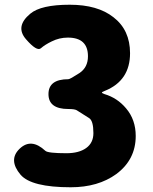

<svg xmlns="http://www.w3.org/2000/svg" viewBox="-20 -778 649 812"><path d="M279 14Q113 14 67 -39Q14 -102 63 -149Q112 -196 172 -140Q183 -130 261 -130Q314 -130 344.5 -152Q375 -174 375 -215Q375 -267 357 -278.5Q339 -290 304 -312Q295 -317 269 -317Q185 -317 185 -380Q185 -443 269 -443Q276 -443 316 -469Q352 -493 352 -540Q352 -619 267 -619Q231 -619 199 -603Q170 -589 153 -574Q136 -559 90 -612Q43 -666 108 -720Q153 -758 275 -758Q393 -758 460 -705Q530 -651 530 -553Q530 -437 424 -394Q411 -389 411 -386.5Q411 -384 422 -380Q476 -364 513 -320Q554 -272 554 -203Q554 -103 472 -42Q395 14 279 14Z"/></svg>

Font: Resource Han Rounded JP Heavy
Style: Regular
Weight: 900
Designer: Cyano Hao (round all glyphs); Ryoko NISHIZUKA 西塚涼子 (kana, bopomofo & ideographs); Paul D. Hunt (Latin, Greek & Cyrillic)
Foundry: Cyano Hao
Version: 0.990